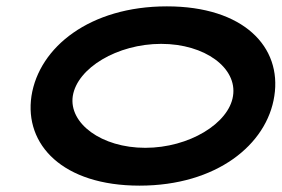

<svg xmlns="http://www.w3.org/2000/svg" viewBox="-20 -576 886 604"><path d="M79 -274C56 -121 177 8 419 8C661 8 820 -121 843 -274C867 -428 747 -556 505 -556C263 -556 103 -428 79 -274ZM209 -274C223 -362 349 -438 487 -438C625 -438 727 -362 713 -274C700 -188 575 -111 437 -111C299 -111 196 -188 209 -274Z"/></svg>

Font: Ampere
Style: SCSuExtIta
Weight: 400
Version: Version 1